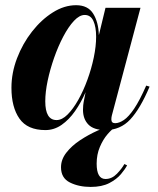

<svg xmlns="http://www.w3.org/2000/svg" viewBox="-20 -490 606 738"><path d="M468.5 145.5Q461.5 159.5 445 179.2Q428.5 199 400 213.8Q371.5 228.5 328.5 228.5Q283 228.5 248.8 211.5Q214.5 194.5 214.5 153Q214.5 123 235 96.8Q255.5 70.5 287.5 49.2Q319.5 28 355.2 12Q391 -4 421.5 -13.5L426.5 -4Q411 5.5 393.5 25.8Q376 46 363.8 75Q351.5 104 351.5 139Q351.5 198 385.5 198Q410 198 429.5 177.8Q449 157.5 458 140.5ZM555 -157Q519 -72 480.8 -31Q442.5 10 385.5 10Q340.5 10 319.8 -11.2Q299 -32.5 299 -68Q299 -78 299.8 -85.2Q300.5 -92.5 301.5 -97.5L309 -135.5Q291.5 -96 268.5 -63Q245.5 -30 216.8 -10Q188 10 154.5 10Q85.5 10 54.8 -34Q24 -78 24 -152.5Q24 -210 45.5 -266.2Q67 -322.5 103 -368.5Q139 -414.5 183 -442.2Q227 -470 272.5 -470Q318 -470 338.2 -437.5Q358.5 -405 360 -355L385.5 -460H520L410 -46.5Q408 -39 408 -31Q408 -16.5 422.5 -16.5Q438 -16.5 456.2 -28.8Q474.5 -41 495.8 -72.5Q517 -104 542 -161ZM349.5 -349Q349.5 -386.5 339 -409.5Q328.5 -432.5 305.5 -432.5Q285.5 -432.5 264.2 -409.8Q243 -387 223.2 -349.5Q203.5 -312 188 -267.8Q172.5 -223.5 163.2 -179.8Q154 -136 154 -100.5Q154 -28.5 197.5 -28.5Q218.5 -28.5 239.8 -49.8Q261 -71 280.8 -106Q300.5 -141 316 -183.5Q331.5 -226 340.5 -269.2Q349.5 -312.5 349.5 -349Z"/></svg>

Font: Bodoni* 16pt
Style: Bold Italic
Weight: 700
Italic angle: -13°
Version: Version 2.3